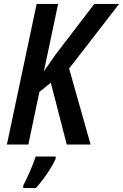

<svg xmlns="http://www.w3.org/2000/svg" viewBox="-20 -734 625 975"><path d="M15 0H124L180 -267L238 -314L319 0H440L331 -386L585 -714H459L260 -454L203 -372L275 -714H166ZM98 221H162C200 180 246 112 263 71V61H161C148 104 117 172 98 208Z"/></svg>

Font: Noto Sans Display SemiCondensed Medium
Style: Italic
Weight: 500
Width: 4
Italic angle: -12°
Designer: Monotype Design Team
Foundry: Monotype Imaging Inc.
Version: Version 1.900